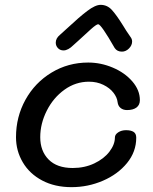

<svg xmlns="http://www.w3.org/2000/svg" viewBox="-20 -772 631 792"><path d="M46 -206Q46 -290 85 -360.5Q124 -431 192.5 -472.5Q261 -514 344 -514Q396 -514 445.5 -493Q495 -472 526 -436Q557 -400 557 -359Q557 -339 543 -328.5Q529 -318 504 -318Q488 -318 477.5 -326.5Q467 -335 465 -351Q463 -370 448 -389.5Q433 -409 406.5 -422Q380 -435 347 -435Q292 -435 246 -402Q200 -369 173 -315.5Q146 -262 146 -206Q146 -149 180.5 -114Q215 -79 280 -79Q329 -79 369 -98Q409 -117 431.5 -146.5Q454 -176 454 -205Q454 -217 467.5 -226Q481 -235 500 -235Q520 -235 531 -228Q542 -221 542 -204Q542 -146 504 -99.5Q466 -53 404.5 -26.5Q343 0 275 0Q206 0 154 -27.5Q102 -55 74 -102.5Q46 -150 46 -206ZM453 -574Q397 -672 385 -672Q378 -672 355.5 -652Q333 -632 303 -604L283 -586Q261 -564 242 -564Q228 -564 219 -573.5Q210 -583 210 -596Q210 -614 227 -628Q229 -630 259 -657Q306 -701 339.5 -726.5Q373 -752 395 -752Q422 -752 441 -731.5Q460 -711 488 -666Q499 -647 518 -620Q525 -611 525 -601Q525 -585 512 -572Q499 -559 483 -559Q463 -559 453 -574Z"/></svg>

Font: Mali Medium
Style: Italic
Weight: 500
Italic angle: -10°
Version: Version 1.000; ttfautohint (v1.6)